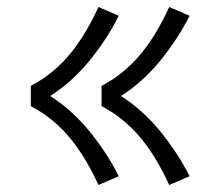

<svg xmlns="http://www.w3.org/2000/svg" viewBox="-20 -614 640 548"><path d="M463 -86Q447 -121 428 -153.5Q409 -186 385.5 -215.5Q362 -245 332.5 -269.5Q303 -294 270 -311V-369Q303 -386 332.5 -410.5Q362 -435 385.5 -464.5Q409 -494 428 -526.5Q447 -559 463 -594L521 -569Q504 -535 483 -503Q462 -471 438 -441.5Q414 -412 385.5 -386Q357 -360 325 -340Q357 -320 385.5 -294Q414 -268 438 -238.5Q462 -209 483 -177Q504 -145 521 -111ZM261 -86Q245 -121 226 -153.5Q207 -186 183.5 -215.5Q160 -245 130.5 -269.5Q101 -294 68 -311V-369Q101 -386 130.5 -410.5Q160 -435 183.5 -464.5Q207 -494 226 -526.5Q245 -559 261 -594L319 -569Q302 -535 281 -503Q260 -471 236 -441.5Q212 -412 183.5 -386Q155 -360 123 -340Q155 -320 183.5 -294Q212 -268 236 -238.5Q260 -209 281 -177Q302 -145 319 -111Z"/></svg>

Font: Iosevka Slab Light Extended
Style: Regular
Weight: 300
Width: 7
Monospace: yes
Designer: Belleve Invis
Foundry: Belleve Invis
Version: Version 11.1.0; ttfautohint (v1.8.3)